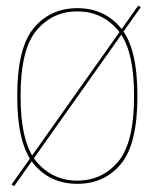

<svg xmlns="http://www.w3.org/2000/svg" viewBox="-20 -626 547 658"><path d="M19.5 6.5 28.5 12 462.5 -601.5 453.5 -606.5ZM245 4Q337.5 4 394.2 -63.8Q451 -131.5 451 -297Q451 -462 394.2 -530Q337.5 -598 245 -598Q152.5 -598 95.8 -530Q39 -462 39 -297Q39 -131.5 95.8 -63.8Q152.5 4 245 4ZM245 -7Q160.5 -7 105.5 -71.5Q50.5 -136 50.5 -297Q50.5 -457.5 105.5 -522.2Q160.5 -587 245 -587Q329.5 -587 384.5 -522.2Q439.5 -457.5 439.5 -297Q439.5 -136 384.5 -71.5Q329.5 -7 245 -7Z"/></svg>

Font: Anybody UltraCondensed Thin Thin
Style: Regular
Weight: 250
Version: Version 1.111